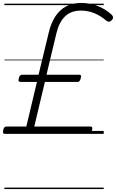

<svg xmlns="http://www.w3.org/2000/svg" viewBox="-30 -910 788 1305"><path d="M2 0Q-7 0 -9 -6.5Q-11 -13 -8 -27Q-5 -40 0.5 -45Q6 -50 14 -50H149L221 -353H109Q101 -353 97.5 -358.5Q94 -364 98 -378Q101 -392 107 -397Q113 -402 120 -402H232L301 -687Q316 -752 345.5 -797.5Q375 -843 419 -866.5Q463 -890 522 -890Q585 -890 639.5 -867Q694 -844 731 -808Q738 -800 738.5 -791Q739 -782 729 -772Q718 -762 709.5 -762.5Q701 -763 692 -770Q654 -803 610.5 -820.5Q567 -838 519 -838Q453 -838 412 -798.5Q371 -759 353 -682L286 -402H509Q517 -402 520 -397Q523 -392 519 -379Q516 -365 510.5 -359Q505 -353 497 -353H275L203 -50H585Q593 -50 596 -45Q599 -40 596 -27Q593 -13 587.5 -6.5Q582 0 573 0ZM0 365H675V375H0ZM0 -20H675V0H0ZM0 -505H675V-500H0ZM0 -885H675V-875H0Z"/></svg>

Font: Playwrite AT Guides
Style: Italic
Weight: 400
Italic angle: -13.0072°
Designer: Veronika Burian, José Scaglione
Foundry: TypeTogether
Version: Version 1.002